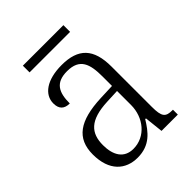

<svg xmlns="http://www.w3.org/2000/svg" viewBox="-195 -775 891 891"><g transform="rotate(-45 250.5 -329.5)"><path d="M110 -625H376V-669H110ZM185 10C267 10 304 -40 336 -92H341L351 0H458V-32H454C410 -32 398 -46 398 -111V-375C398 -493 348 -544 239 -544C142 -544 86 -503 86 -445C86 -408 105 -391 140 -391C140 -462 160 -506 237 -506C320 -506 336 -454 336 -372V-310L259 -307C116 -301 48 -254 48 -148C48 -40 107 10 185 10ZM200 -33C139 -33 112 -79 112 -145C112 -224 151 -269 269 -274L336 -277V-185C336 -103 280 -33 200 -33Z"/></g></svg>

Font: Noto Serif Devanagari SemiCondensed Light
Style: Regular
Weight: 300
Width: 4
Designer: Universal Thirst, Indian Type Foundry and the Monotype Design Team
Foundry: Monotype Imaging Inc.
Version: Version 2.004